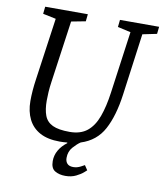

<svg xmlns="http://www.w3.org/2000/svg" viewBox="-90 -721 828 971"><g transform="rotate(10 324.0 -235.5)"><path d="M311 177Q280 177 258 164Q236 151 236 114Q236 84 251 58Q266 32 293 12L292 9Q282 10 272.5 10.5Q263 11 253 11Q192 11 152 -10.5Q112 -32 92 -72Q72 -112 72 -166Q72 -218 81 -279L126 -597L59 -611L63 -648H282L278 -611L205 -597L160 -278Q156 -250 154.5 -226Q153 -202 153 -182Q153 -136 164.5 -105.5Q176 -75 206.5 -60.5Q237 -46 294 -46Q350 -46 384 -73.5Q418 -101 437 -153Q456 -205 466 -278L510 -596L443 -611L447 -648H648L644 -611L571 -596L528 -279Q513 -168 475.5 -98Q438 -28 359 -3Q342 8 322 30.5Q302 53 302 86Q302 104 312 115Q322 126 343 126Q363 126 381.5 116Q400 106 400 106L416 130Q416 130 402.5 142Q389 154 365.5 165.5Q342 177 311 177Z"/></g></svg>

Font: Faustina VF Beta
Style: Italic
Weight: 400
Italic angle: -8°
Designer: Alfonso Garcia
Foundry: Omnibus-Type
Version: Version 1.006